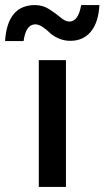

<svg xmlns="http://www.w3.org/2000/svg" viewBox="-70 -737 412 757"><path d="M322 -717Q318 -648 288 -612Q258 -576 207 -576Q182 -576 160 -586Q138 -596 125.5 -608.5Q113 -621 97.5 -631Q82 -641 69 -641Q32 -641 23 -575H-50Q-41 -717 68 -717Q99 -717 124.5 -700.5Q150 -684 169 -668Q188 -652 203 -652Q239 -652 250 -717ZM190 -500V0H83V-500Z"/></svg>

Font: Elaine Sans Medium
Style: Regular
Weight: 500
Designer: Wei Huang
Foundry: Wei Huang
Version: Version 2.001;PS 002.001;hotconv 1.0.88;makeotf.lib2.5.64775